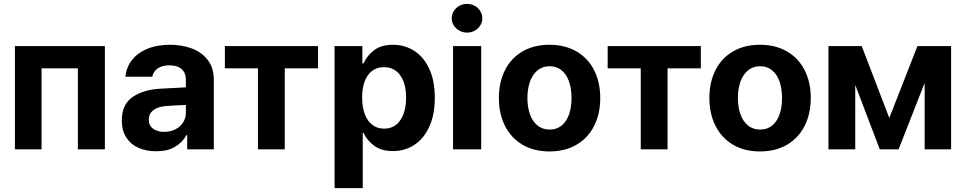

<svg xmlns="http://www.w3.org/2000/svg" viewBox="-20 -767 4958 986"><path d="M56.6 -530.3H518.6V0H379.9V-416H193.4V0H56.6Z M802.7 -311.5Q856.4 -314.9 934.6 -318.4V-361.3Q933.6 -394.5 911.6 -413.1Q889.6 -431.6 849.6 -431.6Q813.5 -431.6 790.5 -416Q767.6 -400.4 761.7 -373H624Q628.4 -419.9 656.5 -457Q684.6 -494.1 734.9 -515.6Q785.2 -537.1 853.5 -537.1Q914.1 -537.1 965.1 -518.1Q1016.1 -499 1047.1 -458.7Q1078.1 -418.5 1078.1 -357.4V0H941.4V-73.2H937.5Q916.5 -34.7 877.7 -12.5Q838.9 9.8 782.2 9.8Q730.5 9.8 690.7 -8.1Q650.9 -25.9 628.2 -61.5Q605.5 -97.2 605.5 -148.4Q605.5 -230.5 660.6 -268.6Q715.8 -306.6 802.7 -311.5ZM823.2 -89.8Q855.5 -89.8 881.1 -103Q906.7 -116.2 920.9 -139.2Q935.1 -162.1 934.6 -189.5V-228Q911.6 -227.5 877.9 -225.6Q844.2 -223.6 826.2 -221.7Q788.1 -217.8 766.1 -200.2Q744.1 -182.6 744.1 -152.3Q744.1 -122.6 765.9 -106.2Q787.6 -89.8 823.2 -89.8Z M1134.8 -530.3H1613.3V-416H1442.4V0H1304.7V-416H1134.8Z M1698.2 -530.3H1840.8V-441.4H1846.7Q1864.7 -481.4 1901.4 -509.3Q1938 -537.1 1998 -537.1Q2058.1 -537.1 2106.9 -506.1Q2155.8 -475.1 2184.3 -413.8Q2212.9 -352.5 2212.9 -264.6Q2212.9 -178.7 2184.8 -116.9Q2156.7 -55.2 2108.2 -23.2Q2059.6 8.8 1998 8.8Q1939 8.8 1902.1 -18.3Q1865.2 -45.4 1846.7 -85H1842.8V199.2H1698.2ZM1952.1 -106.4Q2006.3 -106.4 2035.9 -149.9Q2065.4 -193.4 2065.4 -265.6Q2065.4 -336.9 2035.9 -379.4Q2006.3 -421.9 1952.1 -421.9Q1898.4 -421.9 1869.1 -380.1Q1839.8 -338.4 1839.8 -265.6Q1839.8 -217.8 1853 -181.9Q1866.2 -146 1891.6 -126.2Q1917 -106.4 1952.1 -106.4Z M2306.6 -530.3H2451.2V0H2306.6ZM2299.8 -672.9Q2299.8 -692.9 2310.3 -710Q2320.8 -727.1 2339.1 -737.1Q2357.4 -747.1 2378.9 -747.1Q2399.9 -747.1 2418 -737.1Q2436 -727.1 2446.5 -710Q2457 -692.9 2457 -672.9Q2457 -653.3 2446.5 -636.5Q2436 -619.6 2418 -609.6Q2399.9 -599.6 2378.9 -599.6Q2357.4 -599.6 2339.1 -609.6Q2320.8 -619.6 2310.3 -636.5Q2299.8 -653.3 2299.8 -672.9Z M2542 -263.7Q2542 -345.2 2573.5 -407.2Q2605 -469.2 2663.8 -503.2Q2722.7 -537.1 2801.8 -537.1Q2880.9 -537.1 2939.9 -503.2Q2999 -469.2 3030.8 -407.2Q3062.5 -345.2 3062.5 -263.7Q3062.5 -182.1 3030.8 -119.9Q2999 -57.6 2939.9 -23.4Q2880.9 10.7 2801.8 10.7Q2722.7 10.7 2664.1 -23.4Q2605.5 -57.6 2573.7 -119.9Q2542 -182.1 2542 -263.7ZM2915 -263.7Q2915 -311 2902.3 -347.9Q2889.6 -384.8 2864.3 -405.8Q2838.9 -426.8 2802.7 -426.8Q2766.1 -426.8 2740.5 -405.8Q2714.8 -384.8 2701.7 -347.9Q2688.5 -311 2688.5 -263.7Q2688.5 -216.8 2701.7 -179.9Q2714.8 -143.1 2740.5 -122.3Q2766.1 -101.6 2802.7 -101.6Q2838.9 -101.6 2864.3 -122.3Q2889.6 -143.1 2902.3 -179.7Q2915 -216.3 2915 -263.7Z M3100.6 -530.3H3579.1V-416H3408.2V0H3270.5V-416H3100.6Z M3623 -263.7Q3623 -345.2 3654.5 -407.2Q3686 -469.2 3744.9 -503.2Q3803.7 -537.1 3882.8 -537.1Q3961.9 -537.1 4021 -503.2Q4080.1 -469.2 4111.8 -407.2Q4143.6 -345.2 4143.6 -263.7Q4143.6 -182.1 4111.8 -119.9Q4080.1 -57.6 4021 -23.4Q3961.9 10.7 3882.8 10.7Q3803.7 10.7 3745.1 -23.4Q3686.5 -57.6 3654.8 -119.9Q3623 -182.1 3623 -263.7ZM3996.1 -263.7Q3996.1 -311 3983.4 -347.9Q3970.7 -384.8 3945.3 -405.8Q3919.9 -426.8 3883.8 -426.8Q3847.2 -426.8 3821.5 -405.8Q3795.9 -384.8 3782.7 -347.9Q3769.5 -311 3769.5 -263.7Q3769.5 -216.8 3782.7 -179.9Q3795.9 -143.1 3821.5 -122.3Q3847.2 -101.6 3883.8 -101.6Q3919.9 -101.6 3945.3 -122.3Q3970.7 -143.1 3983.4 -179.7Q3996.1 -216.3 3996.1 -263.7Z M4691.4 -530.3H4864.3V0H4728.5V-341.3L4594.7 0H4498L4372.1 -330.6V0H4234.4V-530.3H4405.3L4546.9 -161.1Z"/></svg>

Font: Pretendard JP
Style: Bold
Weight: 700
Designer: Base glyphs from Inter by Rasmus Andersson; Hangeul glyphs from Noto Sans CJK(Source Han Sans) by Jang Soo-young and Kan
Foundry: Kil Hyung-jin
Version: Version 1.309